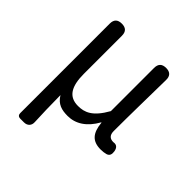

<svg xmlns="http://www.w3.org/2000/svg" viewBox="-199 -685 1026 1026"><g transform="rotate(45 314.0 -171.5)"><path d="M92 -171V180C92 192 100 200 112 200H138H141C167 200 183 183 181 157C178 95 177 47 176 -41C202 2 237 11 282 11C341 11 394 -22 433 -92H435C442 -19 471 13 533 13C549 13 562 11 573 8C592 2 595 -13 592 -33C588 -55 576 -67 554 -63C553 -63 553 -63 552 -63C529 -63 513 -75 513 -106C513 -223 516 -362 518 -496C519 -527 504 -543 473 -543C442 -543 427 -528 427 -497V-171C377 -82 332 -66 283 -66C213 -66 184 -115 184 -210V-497C184 -528 169 -543 138 -543C107 -543 92 -528 92 -497Z"/></g></svg>

Font: GenSenRounded2 TW R
Style: Regular
Weight: 400
Version: Version 2.100;PS 2.1;hotconv 16.6.51;makeotf.lib2.5.65220 DE